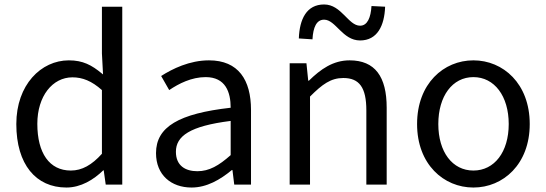

<svg xmlns="http://www.w3.org/2000/svg" viewBox="-20 -826 2441 859"><path d="M53 -271C53 -90 141 13 277 13C342 13 399 -22 442 -64H444L453 0H527V-796H436V-587L441 -493C439 -494 438 -496 436 -497C390 -535 351 -556 288 -556C164 -556 53 -447 53 -271ZM147 -272C147 -396 215 -480 304 -480C349 -480 390 -464 436 -423V-138C391 -88 347 -63 297 -63C201 -63 147 -141 147 -272Z M837 13C905 13 965 -22 1017 -65H1020L1028 0H1103V-334C1103 -468 1047 -556 915 -556C828 -556 751 -518 701 -486L737 -423C780 -452 837 -481 900 -481C989 -481 1012 -414 1012 -344C781 -318 678 -259 678 -141C678 -43 746 13 837 13ZM863 -60C809 -60 767 -85 767 -147C767 -217 829 -262 1012 -285V-132C959 -85 916 -60 863 -60Z M1276 0H1367V-394C1422 -449 1460 -477 1516 -477C1588 -477 1619 -434 1619 -332V0H1710V-344C1710 -483 1658 -556 1544 -556C1470 -556 1414 -516 1362 -465H1359L1351 -543H1276ZM1317 -654 1378 -650C1381 -704 1396 -738 1430 -738C1482 -738 1512 -645 1591 -645C1668 -645 1700 -711 1703 -796L1642 -799C1639 -748 1624 -711 1591 -711C1538 -711 1508 -806 1430 -806C1352 -806 1320 -741 1317 -654Z M2098 13C2231 13 2350 -91 2350 -271C2350 -452 2231 -556 2098 -556C1965 -556 1846 -452 1846 -271C1846 -91 1965 13 2098 13ZM2098 -63C2004 -63 1941 -146 1941 -271C1941 -396 2004 -481 2098 -481C2192 -481 2256 -396 2256 -271C2256 -146 2192 -63 2098 -63Z"/></svg>

Font: Kinto Sans
Style: Regular
Weight: 400
Designer: Authors: Ryoko NISHIZUKA  (kana & ideographs); Paul D. Hunt (Latin, Greek & Cyrillic); Wenlong ZHANG  (bopomofo); Sandol
Foundry: Adobe Systems Incorporated, ookami Inc.
Version: Version 0.001